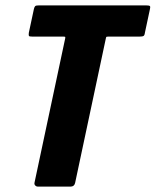

<svg xmlns="http://www.w3.org/2000/svg" viewBox="-20 -693 578 713"><path d="M120 0Q115 0 111 -4Q107 -8 108 -14L222 -550Q223 -555 222 -556Q221 -557 216 -557H102Q89 -557 87.5 -559.5Q86 -562 87 -571L106 -660Q108 -668 111 -670.5Q114 -673 125 -673H522Q534 -673 536.5 -670.5Q539 -668 537 -660L518 -571Q517 -562 513 -559.5Q509 -557 496 -557H382Q376 -557 375 -556Q374 -555 373 -550L259 -14Q256 0 242 0Z"/></svg>

Font: Glory ExtraBold
Style: Italic
Weight: 800
Italic angle: -12°
Version: Version 1.011